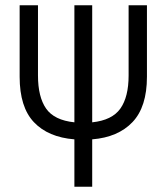

<svg xmlns="http://www.w3.org/2000/svg" viewBox="-20 -713 636 733"><path d="M264 0V-181Q164 -189 109.5 -246.5Q55 -304 55 -420V-693H125V-425Q125 -343 156 -298.5Q187 -254 264 -246V-693H332V-246Q408 -254 439.5 -298.5Q471 -343 471 -425V-693H541V-420Q541 -305 486 -247Q431 -189 332 -181V0Z"/></svg>

Font: Ubuntu Sans Condensed
Style: Regular
Weight: 400
Width: 3
Designer: Dalton Maag Ltd
Foundry: Dalton Maag Ltd
Version: Version 1.006; ttfautohint (v1.8.4.7-5d5b)